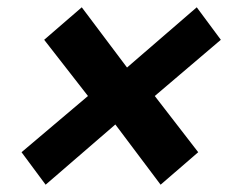

<svg xmlns="http://www.w3.org/2000/svg" viewBox="-20 -560 636 526"><path d="M39 -143 221 -297 101 -451 204 -540 328 -375 519 -540 585 -451 404 -297 523 -143 420 -54 296 -219 105 -54Z"/></svg>

Font: Trirong Black
Style: Italic
Weight: 900
Italic angle: -12°
Designer: Katatrad Team
Foundry: CadsonDemak
Version: Version 1.001